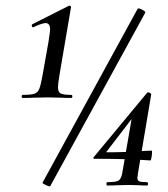

<svg xmlns="http://www.w3.org/2000/svg" viewBox="-20 -657 595 682"><path d="M61 -320Q90 -320 102 -324Q114 -328 119.5 -341.5Q125 -355 131 -389L152 -507Q158 -545 158 -552Q158 -575 142 -575Q130 -575 100 -561L98 -560Q94 -560 93 -564.5Q92 -569 95 -571L224 -636Q225 -637 227 -637Q230 -637 231.5 -634.5Q233 -632 232 -630L191 -389Q186 -359 186 -347Q186 -330 195.5 -325Q205 -320 233 -320Q237 -320 237 -314.5Q237 -309 233 -309Q211 -309 199 -310L150 -311L99 -310Q85 -309 61 -309Q57 -309 57 -314.5Q57 -320 61 -320ZM157 5Q152 5 141 -0.5Q130 -6 131 -8L469 -626Q469 -627 472 -627Q478 -627 488 -621Q498 -615 496 -612L158 5ZM362 -10Q392 -10 401 -15.5Q410 -21 414 -41L449 -243L475 -270L359 -119Q355 -116 361 -116Q424 -116 494 -121L519 -122Q520 -122 520 -116Q520 -107 518 -97Q516 -87 515 -87Q439 -93 314 -93Q313 -93 312 -95Q311 -97 313 -99L503 -328Q504 -329 506 -329Q509 -329 513.5 -326.5Q518 -324 517 -321L470 -41L468 -25Q468 -16 474.5 -13Q481 -10 501 -10Q506 -10 506 -4Q506 2 501 2Q484 2 475 1L439 0L395 1Q383 2 362 2Q358 2 358 -4Q358 -10 362 -10Z"/></svg>

Font: Cormorant Infant SemiBold
Style: Italic
Weight: 600
Italic angle: -10°
Designer: Christian Thalmann (Catharsis Fonts)
Foundry: Catharsis Fonts
Version: Version 4.000